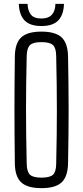

<svg xmlns="http://www.w3.org/2000/svg" viewBox="-20 -970 431 996"><path d="M195 6Q122.5 6 90.2 -23.8Q58 -53.5 57 -122Q56 -202.5 55.5 -270.5Q55 -338.5 55 -402.5Q55 -466.5 55.5 -533.2Q56 -600 57 -677.5Q58 -746.5 90.2 -776.2Q122.5 -806 195 -806Q267.5 -806 299.5 -776.2Q331.5 -746.5 333 -677.5Q334.5 -600 335.2 -533.2Q336 -466.5 336 -402.5Q336 -338.5 335.2 -270.5Q334.5 -202.5 333 -122Q331.5 -53.5 299.5 -23.8Q267.5 6 195 6ZM195 -48.5Q238.5 -48.5 254.8 -63.5Q271 -78.5 271.5 -120.5Q273.5 -203 274.2 -270.2Q275 -337.5 275 -399.5Q275 -461.5 274.2 -528.8Q273.5 -596 271.5 -679Q271 -721 254.8 -736.2Q238.5 -751.5 195 -751.5Q152 -751.5 135.8 -736.2Q119.5 -721 118.5 -679Q116.5 -598.5 115.8 -532.2Q115 -466 115 -403.8Q115 -341.5 115.8 -273.5Q116.5 -205.5 118.5 -120.5Q119.5 -78.5 135.8 -63.5Q152 -48.5 195 -48.5ZM195 -835Q135.5 -835 107.8 -863.8Q80 -892.5 77.5 -950H123Q124 -915.5 139.8 -894.8Q155.5 -874 195 -874Q231.5 -874 249.2 -894Q267 -914 267.5 -950H312Q310 -893 282.2 -864Q254.5 -835 195 -835Z"/></svg>

Font: Big Shoulders Text Thin Light
Style: Regular
Weight: 300
Version: Version 2.002